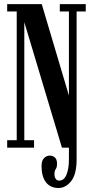

<svg xmlns="http://www.w3.org/2000/svg" viewBox="-20 -720 453 936"><path d="M15 0V-36.5H61.5V-664H15V-700H183.5L316 -254V-664H271.5V-700H398V-664H353.5V56.5Q353.5 130 326.8 163.2Q300 196.5 265.5 196.5Q226 196.5 204.2 168.8Q182.5 141 182.5 89Q182.5 63.5 194.5 51Q206.5 38.5 223 38.5Q236 38.5 247 47.2Q258 56 258 78Q258 96 251.8 104.2Q245.5 112.5 245.5 129Q245.5 142.5 251.5 151.5Q257.5 160.5 268.5 160.5Q292.5 160.5 304.2 131.2Q316 102 316 57.5V0H282L98.5 -612V-36.5H146V0Z"/></svg>

Font: Imbue 10pt SemiBold
Style: Regular
Weight: 600
Designer: Tyler Finck
Foundry: Etcetera Type Company
Version: Version 1.102; ttfautohint (v1.8.3)